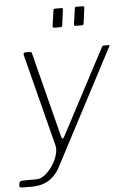

<svg xmlns="http://www.w3.org/2000/svg" viewBox="-75 -785 648 993"><g transform="rotate(-5 249.0 -288.5)"><path d="M46 165Q18 165 1 164.5Q-16 164 -15 156L-13 141Q-12 134 -5.5 131.5Q1 129 19 129H75Q99 129 121.5 111Q144 93 161.5 66.5Q179 40 187 12Q195 -16 190 -36L67 -517Q65 -530 76 -530H100Q109 -530 110 -523L223 -79Q225 -70 229.5 -69.5Q234 -69 240 -81L473 -522Q475 -526 477.5 -528Q480 -530 484 -530H508Q517 -530 511 -522L197 76Q184 101 167.5 118Q151 135 132 145.5Q113 156 91.5 160.5Q70 165 46 165ZM289 -731 279 -655Q278 -648 276 -646Q274 -644 266 -644H239Q232 -644 230 -646.5Q228 -649 229 -655L240 -733Q241 -739 242.5 -740.5Q244 -742 249 -742H281Q286 -742 288.5 -739.5Q291 -737 289 -731ZM400 -731 390 -655Q389 -648 387 -646Q385 -644 377 -644H350Q343 -644 341 -646.5Q339 -649 340 -655L351 -733Q352 -739 353.5 -740.5Q355 -742 360 -742H392Q397 -742 399.5 -739.5Q402 -737 400 -731Z"/></g></svg>

Font: Libre Franklin Thin
Style: Italic
Weight: 100
Italic angle: -8°
Designer: Pablo Impallari, Rodrigo Fuenzalida, Nhung Nguyen
Foundry: Impallari Type
Version: Version 3.000